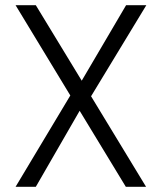

<svg xmlns="http://www.w3.org/2000/svg" viewBox="-20 -720 624 740"><path d="M40 0 251 -352 40 -700H118L295 -409L466 -700H544L331 -349L543 0H465L287 -293L118 0Z"/></svg>

Font: DM Sans 24pt Light
Style: Regular
Weight: 300
Designer: Colophon Foundry, Jonny Pinhorn
Foundry: Colophon Foundry
Version: Version 4.004;gftools[0.9.30]